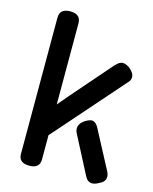

<svg xmlns="http://www.w3.org/2000/svg" viewBox="-120 -880 774 970"><g transform="rotate(15 266.5 -394.5)"><path d="M71 -752Q71 -800 126 -800Q181 -800 181 -752V-328Q221 -376 312.5 -480.5Q404 -585 414 -597V-596Q432 -617 450 -617Q467 -617 490 -600H489Q513 -580 513 -560Q513 -542 500 -530L181 -167V-40Q181 7 126 7Q71 7 71 -40ZM310 -238Q310 -258 327.5 -273.5Q345 -289 367 -295Q387 -300 405 -275L515 -67Q522 -54 522 -40Q522 -14 492 -1Q472 11 456 11Q433 11 419 -15L319 -208Q310 -223 310 -238Z"/></g></svg>

Font: Gugi Cyrillic
Style: Regular
Weight: 400
Foundry: TAE System & Typefaces Co.
Version: Version 3.10 September 15, 2020